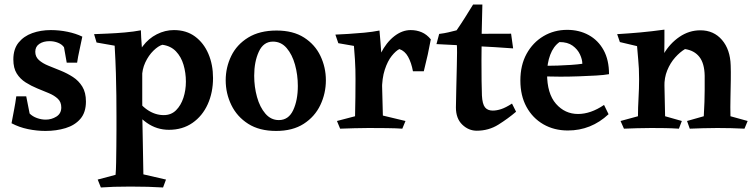

<svg xmlns="http://www.w3.org/2000/svg" viewBox="-20 -569 3338 849"><path d="M31 -24Q38 -62 43 -87.5Q48 -113 52 -143H96L111 -67Q124 -54 143.5 -47Q163 -40 182 -40Q208 -40 229.5 -53.5Q251 -67 251 -94Q251 -118 235.5 -132.5Q220 -147 196 -157Q172 -167 145 -178Q118 -189 93.5 -204.5Q69 -220 54 -244Q39 -268 39 -306Q39 -352 62 -380.5Q85 -409 122.5 -422.5Q160 -436 205 -436Q242 -436 278.5 -428.5Q315 -421 344 -407Q337 -372 331 -345.5Q325 -319 321 -292H275L263 -360Q254 -373 236.5 -380Q219 -387 199 -387Q172 -387 154 -375Q136 -363 136 -340Q136 -318 152 -303.5Q168 -289 194 -278.5Q220 -268 248.5 -256.5Q277 -245 302.5 -228.5Q328 -212 344 -186Q360 -160 360 -120Q360 -72 335.5 -43.5Q311 -15 270 -2.5Q229 10 181 10Q143 10 104 2Q65 -6 31 -24Z M603 -435Q604 -400 606.5 -371.5Q609 -343 610 -322Q609 -290 609 -259.5Q609 -229 609 -196Q609 -162 609 -126Q609 -90 609.5 -45Q610 0 611.5 60Q613 120 614 202L714 225L701 260Q670 258 634 257Q598 256 557 256Q513 256 484 257Q455 258 426 260L412 225L491 204Q493 183 493.5 149.5Q494 116 494.5 78Q495 40 495 4.5Q495 -31 495 -56Q495 -102 494.5 -146.5Q494 -191 492.5 -244Q491 -297 487 -367L407 -381L396 -418Q419 -419 456 -420.5Q493 -422 532.5 -425.5Q572 -429 603 -435ZM749 -436Q804 -436 842.5 -407.5Q881 -379 901.5 -331Q922 -283 922 -224Q922 -160 898.5 -108Q875 -56 831 -25.5Q787 5 727 5Q673 5 629 -26Q585 -57 556 -108L575 -150Q595 -109 630 -84.5Q665 -60 704 -60Q737 -60 758.5 -81.5Q780 -103 791 -136.5Q802 -170 802 -208Q802 -247 791.5 -282.5Q781 -318 758 -342Q735 -366 698 -371Q680 -366 658.5 -345Q637 -324 622.5 -293Q608 -262 608 -226L580 -287Q586 -331 611.5 -365Q637 -399 673.5 -417.5Q710 -436 749 -436Z M1201 10Q1127 10 1077.5 -21.5Q1028 -53 1003 -104.5Q978 -156 978 -214Q978 -271 1002.5 -321.5Q1027 -372 1077.5 -403Q1128 -434 1203 -434Q1276 -434 1324.5 -403Q1373 -372 1397 -321.5Q1421 -271 1421 -214Q1421 -156 1396.5 -104.5Q1372 -53 1323 -21.5Q1274 10 1201 10ZM1213 -38Q1256 -38 1276.5 -82Q1297 -126 1297 -189Q1297 -238 1284.5 -283Q1272 -328 1247.5 -356.5Q1223 -385 1187 -385Q1145 -385 1124.5 -340.5Q1104 -296 1104 -234Q1104 -185 1116.5 -140Q1129 -95 1153.5 -66.5Q1178 -38 1213 -38Z M1658 -434Q1660 -410 1662.5 -381.5Q1665 -353 1666.5 -328Q1668 -303 1667 -289L1673 -58L1773 -34L1759 0Q1733 -2 1689.5 -2.5Q1646 -3 1610 -3Q1580 -3 1546.5 -2Q1513 -1 1484 0L1470 -34L1550 -55Q1551 -101 1551.5 -139Q1552 -177 1552 -219Q1552 -242 1551.5 -262Q1551 -282 1549.5 -306Q1548 -330 1545 -366L1476 -378L1463 -416Q1486 -417 1520 -419Q1554 -421 1591 -424.5Q1628 -428 1658 -434ZM1796 -436Q1822 -436 1844.5 -426.5Q1867 -417 1885 -395Q1878 -357 1871.5 -327.5Q1865 -298 1854 -254H1806Q1799 -292 1784.5 -318Q1770 -344 1746 -352Q1730 -344 1712 -321.5Q1694 -299 1681.5 -261Q1669 -223 1669 -169L1634 -227Q1640 -286 1664 -333.5Q1688 -381 1723 -408.5Q1758 -436 1796 -436Z M2113 -549Q2111 -488 2110 -423.5Q2109 -359 2109 -301Q2109 -253 2109.5 -211Q2110 -169 2111 -147Q2113 -109 2124.5 -94.5Q2136 -80 2159 -80Q2176 -80 2196 -86.5Q2216 -93 2244 -111L2262 -75Q2227 -45 2184 -18Q2141 9 2088 9Q2052 9 2024 -18Q1996 -45 1996 -94Q1996 -124 1997.5 -170.5Q1999 -217 2000 -277Q2001 -312 2001 -337Q2001 -362 2000 -373Q2000 -381 1988.5 -386.5Q1977 -392 1961.5 -397Q1946 -402 1934.5 -407.5Q1923 -413 1922 -419Q1946 -422 1962.5 -426Q1979 -430 1999 -435Q2019 -464 2035 -489.5Q2051 -515 2072 -549ZM2240 -420 2249 -355Q2169 -361 2085.5 -365Q2002 -369 1910 -374L1922 -419Z M2488 -437Q2541 -437 2583 -414Q2625 -391 2649 -347.5Q2673 -304 2673 -241Q2651 -237 2616 -235Q2581 -233 2539.5 -231.5Q2498 -230 2458 -230Q2421 -230 2393.5 -231Q2366 -232 2362 -233V-278Q2370 -278 2393 -278Q2416 -278 2446 -279Q2476 -280 2505 -282Q2534 -284 2555 -287Q2555 -306 2544.5 -328.5Q2534 -351 2512 -367Q2490 -383 2454 -383Q2427 -364 2413 -326.5Q2399 -289 2399 -244Q2399 -155 2438.5 -110Q2478 -65 2536 -65Q2592 -65 2651 -105L2671 -64Q2594 8 2491 8Q2430 8 2382.5 -19.5Q2335 -47 2308 -96.5Q2281 -146 2281 -213Q2281 -281 2308.5 -331Q2336 -381 2383 -409Q2430 -437 2488 -437Z M3077 -435Q3136 -435 3172.5 -392.5Q3209 -350 3211 -280Q3212 -254 3211.5 -216Q3211 -178 3210 -136Q3209 -94 3210 -55L3286 -34L3272 0Q3216 -3 3152 -3Q3116 -3 3087.5 -2Q3059 -1 3030 0L3018 -34L3092 -55Q3094 -92 3095 -118.5Q3096 -145 3096 -171.5Q3096 -198 3096 -234Q3095 -289 3072.5 -317.5Q3050 -346 3009 -352Q2987 -339 2965.5 -315Q2944 -291 2930.5 -258Q2917 -225 2918 -186L2882 -230Q2887 -283 2914.5 -330Q2942 -377 2984.5 -406Q3027 -435 3077 -435ZM2918 -438Q2918 -405 2918 -384Q2918 -363 2917.5 -343Q2917 -323 2916 -290L2921 -55L2995 -34L2982 0Q2951 -2 2922 -2.5Q2893 -3 2860 -3Q2824 -3 2796 -2Q2768 -1 2739 0L2724 -34L2801 -55Q2801 -92 2803.5 -135.5Q2806 -179 2806 -219Q2806 -246 2805 -265.5Q2804 -285 2802 -307Q2800 -329 2797 -365L2721 -383L2709 -418Q2760 -421 2810 -425.5Q2860 -430 2918 -438Z"/></svg>

Font: Ruwudu SemiBold
Style: Regular
Weight: 600
Designer: Becca Hirsbrunner Spalinger
Foundry: SIL International
Version: Version 3.000